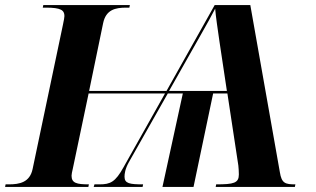

<svg xmlns="http://www.w3.org/2000/svg" viewBox="-44 -734 1241 754"><path d="M-24 0H303L305 -10C257 -10 237 -15 237 -44C237 -49 239 -60 242 -72L304 -367H604L441 -77C409 -19 389 -10 347 -10H327L324 0H516L518 -10C466 -10 445 -13 445 -40C445 -51 447 -70 462 -97L615 -367H674L594 0H716L793 -367H849L892 -84C893 -75 894 -60 894 -49C894 -15 874 -10 805 -10L803 0H1114L1116 -10C1076 -10 1062 -14 1055 -58L939 -714H799L610 -377H306L361 -643C372 -696 409 -704 451 -704H464L466 -714H126L124 -704H137C195 -704 209 -694 209 -671C209 -667 207 -654 203 -636L84 -70C73 -18 33 -10 -9 -10H-22ZM620 -377 745 -598C772 -645 783 -666 801 -700C803 -672 811 -619 818 -570L847 -377Z"/></svg>

Font: Noto Serif Display
Style: Bold Italic
Weight: 700
Italic angle: -12°
Designer: Monotype Design Team
Foundry: Monotype Imaging Inc.
Version: Version 2.009